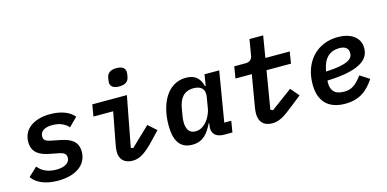

<svg xmlns="http://www.w3.org/2000/svg" viewBox="-72 -1150 3145 1562"><g transform="rotate(-15 1500.5 -369.0)"><path d="M261.4 12.1C409.8 12.1 507.1 -55.4 507.1 -166.9C507.1 -257.1 443.5 -286.6 364 -302.6L288.4 -317.8C253.2 -324.9 227.6 -333.8 227.6 -369.3C227.6 -412.6 266 -437.5 330.3 -437.5C398.1 -437.5 443.9 -410.5 465.6 -382.1L536.9 -452.8C500.7 -499.3 427.6 -528.1 335.9 -528.1C206 -528.1 106.5 -468.4 106.5 -354.8C106.5 -262.1 172.9 -231.5 250 -216.6L324.2 -202.1C359 -195.7 384.6 -184.3 384.6 -149.9C384.6 -104.4 340.9 -78.5 270.2 -78.5C203.8 -78.5 149.9 -101.6 117.2 -145.6L43.3 -76.3C81.7 -19.9 159.1 12.1 261.4 12.1Z M939.6 -599.8C992.9 -599.8 1017.8 -621.8 1024.1 -659.4C1027.7 -679.7 1028.8 -688.6 1028.8 -696C1028.8 -726.6 1008.9 -750 954.5 -750C901.6 -750 876.4 -728 870 -690C866.8 -669.7 865.4 -660.9 865.4 -653.8C865.4 -623.2 885.3 -599.8 939.6 -599.8ZM672.6 -417.6H838.8L789.4 -157.7C783.7 -126.4 781.2 -110.1 781.2 -90.9C781.2 -29.1 818.2 12.1 889.6 12.1C950.3 12.1 1000 -22 1076.3 -101.6L1147.4 -176.1L1078.1 -238.3L919 -86.3L900.2 -92.7L980.5 -516H689.3Z M1392 12.1C1482.2 12.1 1524.9 -43 1564.3 -122.5H1568.5L1565.3 -101.6C1555.4 -38 1590.2 0 1661.6 0H1731.2L1746.8 -94.5H1687.9L1758.2 -516H1634.6L1619 -422.2H1613.3C1596.2 -489.7 1556.5 -528.1 1479.8 -528.1C1323.2 -528.1 1244.3 -370 1244.3 -191.1C1244.3 -63.9 1286.2 12.1 1392 12.1ZM1369.3 -184.7C1369.3 -201 1370.7 -216.3 1373.2 -230.5L1383.9 -294.4C1398.1 -378.6 1436.8 -429.7 1517.8 -429.7C1584.2 -429.7 1614.7 -395.2 1604.4 -335.2L1589.1 -242.2C1581.7 -197.4 1560 -160.2 1541.2 -137.4C1514.2 -104.8 1481.5 -86.3 1445 -86.3C1390.6 -86.3 1369.3 -126.8 1369.3 -184.7Z M2065.3 12.1C2126.4 12.1 2171.9 -18.5 2259.2 -88.8L2337 -150.2L2276.3 -221.6L2096.9 -89.5L2077.1 -98.4L2130.3 -417.6H2336.3L2352.3 -516H2147L2177.2 -698.2H2061.8L2040.8 -571.7C2034.1 -529.8 2015.6 -516 1975.5 -516H1884.9L1868.6 -417.6H2006.4L1961.6 -155.2C1957.7 -131.4 1956 -112.9 1956 -98C1956 -30.5 1991.1 12.1 2065.3 12.1Z M2680 12.1C2804.7 12.1 2871.8 -47.9 2927.2 -131L2848.4 -181.5C2793.3 -109 2757.8 -85.2 2695.3 -85.2C2612.6 -85.2 2586.3 -128.2 2586.3 -188.6C2586.3 -192.8 2586.3 -198.9 2587.4 -207.7C2893.1 -218 2944.6 -307.2 2944.6 -387.1C2944.6 -480.1 2862.6 -528.1 2759.6 -528.1C2582 -528.1 2462.4 -398.4 2462.4 -208.5C2462.4 -67.8 2535.5 12.1 2680 12.1ZM2595.9 -281.6 2598 -294.4C2615.8 -392.8 2670.5 -437.9 2747.5 -437.9C2801.5 -437.9 2823.9 -413.4 2823.9 -377.1C2823.9 -338.4 2803.3 -290.8 2595.9 -281.6Z"/></g></svg>

Font: Margiela Mono Italic SmBold It
Style: Regular
Weight: 600
Designer: Mike Abbink, Paul van der Laan, Pieter van Rosmalen
Foundry: Bold Monday
Version: Version 2.003 2021